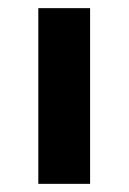

<svg xmlns="http://www.w3.org/2000/svg" viewBox="-20 -451 316 471"><path d="M74 -431H201V0H74Z"/></svg>

Font: Reem Kufi Fun SemiBold
Style: Regular
Weight: 600
Designer: Khaled Hosny
Version: Version 1.005